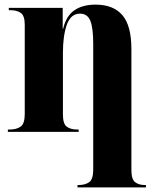

<svg xmlns="http://www.w3.org/2000/svg" viewBox="-20 -570 673 830"><path d="M315 240V230H318Q348 230 365.5 217.5Q383 205 383 163V-380Q383 -449 370.5 -480Q358 -511 326 -511Q286 -511 269 -463.5Q252 -416 252 -341V-75Q252 -35 268.5 -22.5Q285 -10 314 -10H320V0H14V-10H21Q51 -10 69 -22.5Q87 -35 87 -77V-463Q87 -502 70 -514Q53 -526 24 -526H18V-536H251V-446H253Q266 -501 301.5 -525.5Q337 -550 393 -550Q470 -550 509 -504.5Q548 -459 548 -358V165Q548 205 564 217.5Q580 230 608 230H611V240Z"/></svg>

Font: Noto Serif Display SemiCondensed ExtraBold
Style: Regular
Weight: 800
Width: 4
Designer: Monotype Design Team
Foundry: Monotype Imaging Inc.
Version: Version 2.009